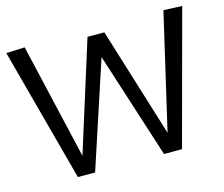

<svg xmlns="http://www.w3.org/2000/svg" viewBox="-99 -835 1133 969"><g transform="rotate(-15 467.0 -351.0)"><path d="M738 0H644L466 -554L284 0H194L7 -698L104 -702L244 -98L424 -671H512L689 -99L829 -702L926 -698Z"/></g></svg>

Font: Georama SemiExpanded
Style: Regular
Weight: 400
Width: 6
Designer: Jean-Baptiste Levee
Foundry: Production Type
Version: Version 1.001